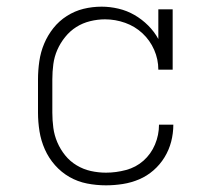

<svg xmlns="http://www.w3.org/2000/svg" viewBox="-20 -548 640 576"><path d="M298 8Q269 8 241 2.5Q213 -3 188.5 -17Q164 -31 145 -52.5Q126 -74 114.5 -100Q103 -126 98.5 -154Q94 -182 94 -210V-310Q94 -337 98 -364.5Q102 -392 112.5 -417Q123 -442 140 -463.5Q157 -485 180.5 -500Q204 -515 230.5 -521.5Q257 -528 285 -528Q310 -528 335.5 -522Q361 -516 383.5 -503Q406 -490 424.5 -471.5Q443 -453 455 -431V-520H498V-339H455Q455 -370 442.5 -398.5Q430 -427 407.5 -448Q385 -469 355.5 -479.5Q326 -490 295 -490Q273 -490 250.5 -484.5Q228 -479 209 -467Q190 -455 175.5 -437Q161 -419 152 -398.5Q143 -378 140 -355.5Q137 -333 137 -310V-210Q137 -187 140 -164.5Q143 -142 152 -121Q161 -100 175.5 -82Q190 -64 210 -52Q230 -40 252.5 -35Q275 -30 298 -30Q328 -30 358 -38Q388 -46 410.5 -66Q433 -86 445 -114.5Q457 -143 457 -174H500Q500 -148 493.5 -123Q487 -98 473.5 -76Q460 -54 440.5 -37Q421 -20 397.5 -10Q374 0 348.5 4Q323 8 298 8Z"/></svg>

Font: Iosevka Etoile Extralight
Style: Regular
Weight: 200
Designer: Belleve Invis
Foundry: Belleve Invis
Version: Version 22.1.2; ttfautohint (v1.8.4)